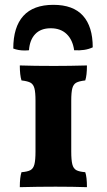

<svg xmlns="http://www.w3.org/2000/svg" viewBox="-20 -773 441 795"><path d="M69 -60Q94 -62 106 -68.5Q118 -75 122.5 -92.5Q127 -110 127 -146V-356Q127 -391 122.5 -407.5Q118 -424 106.5 -430.5Q95 -437 69 -440Q62 -462 62 -502Q120 -500 204 -500Q268 -500 340 -502Q340 -461 333 -440Q307 -437 295.5 -430.5Q284 -424 279.5 -407.5Q275 -391 275 -356V-146Q275 -110 279.5 -92.5Q284 -75 296 -68.5Q308 -62 333 -60Q340 -40 340 2Q282 0 210 0Q136 0 62 2Q62 -39 69 -60ZM364 -577Q332 -562 287 -565Q281 -608 256 -632Q231 -656 190 -656Q149 -656 126 -632Q103 -608 100 -565Q94 -564 81 -564Q56 -564 35 -572Q35 -661 76.5 -707Q118 -753 201 -753Q283 -753 323.5 -708Q364 -663 364 -577Z"/></svg>

Font: Vollkorn SC
Style: Bold
Weight: 700
Designer: Friedrich Althausen
Foundry: Friedrich Althausen
Version: Version 4.015